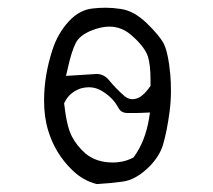

<svg xmlns="http://www.w3.org/2000/svg" viewBox="-20 -484 540 487"><path d="M316.4 -232.4Q305.2 -232.4 295.9 -240.2Q275.9 -257.3 256.3 -280.8Q243.2 -296.4 225.1 -296.4Q223.1 -296.4 147.5 -291.5L151.4 -308.6Q161.1 -353 171.9 -374.5Q181.6 -394 210.9 -406.2Q236.3 -416.5 257.3 -416.5Q288.6 -416.5 313.5 -394.5Q346.2 -366.2 355 -341.3Q361.8 -320.3 361.8 -280.8Q361.8 -275.4 361.8 -266.1Q350.6 -250 341.3 -242.7Q336.4 -238.3 332 -236.3Q323.7 -232.4 316.4 -232.4ZM315.4 -83Q301.3 -76.2 288.6 -74Q275.9 -71.8 267.8 -71.8Q259.8 -71.8 254.4 -72.3Q220.2 -75.2 196.8 -94.7Q174.8 -113.8 162.1 -138.4Q149.4 -163.1 143.1 -218.3L142.6 -222.2L144.5 -225.6Q156.7 -250 185.1 -259.8Q195.3 -262.7 205.6 -262.7Q224.6 -262.7 242.2 -251Q267.1 -234.9 279.8 -211.4Q284.7 -202.1 292.5 -199.2Q297.4 -197.3 304.4 -197.3Q311.5 -197.3 322 -197.3Q332.5 -197.3 360.4 -198.7L357.9 -182.6Q348.6 -126.5 320.3 -86.9L318.4 -84.5ZM410.2 -201.2Q413.6 -227.5 413.6 -252.9Q413.6 -278.3 411.9 -295.2Q410.2 -312 408.9 -321.3Q407.7 -330.6 406 -338.4Q404.3 -346.2 402.8 -352.5Q399.4 -365.2 395.5 -373Q384.8 -393.6 352.1 -425.3Q319.3 -457 285.6 -461.4Q265.6 -464.4 247.8 -464.4Q230 -464.4 214.4 -462.4Q182.1 -459 155.3 -430.7Q127 -400.4 113.3 -358.4Q91.8 -293 91.8 -229Q91.8 -187 102.1 -153.3Q119.6 -94.7 163.6 -52.2Q191.4 -25.4 225.6 -17.1Q259.3 -19 291.5 -23.4Q324.7 -27.8 358.9 -61.5Q384.8 -87.9 393.6 -117.2Q403.8 -152.3 410.2 -201.2Z"/></svg>

Font: NaikaiFont
Style: ExtraLight
Weight: 200
Version: Version 1.89